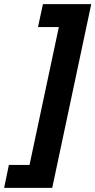

<svg xmlns="http://www.w3.org/2000/svg" viewBox="-89 -746 462 930"><path d="M-69 164H164L353 -726H119L95 -615H196L54 53H-46Z"/></svg>

Font: Noto Sans SemiCondensed ExtraBold
Style: Italic
Weight: 800
Width: 4
Italic angle: -12°
Designer: Monotype Design Team
Foundry: Monotype Imaging Inc.
Version: Version 2.013